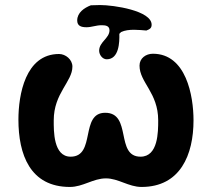

<svg xmlns="http://www.w3.org/2000/svg" viewBox="-20 -734 848 761"><path d="M53 -260C53 -122 99 7 257 7C309 7 349 -27 400 -27C449 -27 490 7 541 7C695 7 747 -121 747 -257C747 -354 718 -521 586 -521C558 -521 533 -503 533 -474C533 -407 607 -367 607 -257C607 -211 607 -113 537 -113C436 -113 504 -287 397 -287C296 -287 361 -113 260 -113C191 -113 193 -216 193 -257C193 -365 267 -410 267 -470C267 -498 240 -520 214 -520C80 -520 53 -357 53 -260ZM373 -533C373 -517 386 -499 403 -499C452 -499 454 -567 453 -600L460 -607C489 -621 534 -615 560 -613C573 -618 581 -622 581 -636C581 -692 430 -714 377 -714C371 -714 345 -713 340 -713C314 -703 286 -684 286 -653C286 -631 302 -626 323 -626C343 -626 361 -634 382 -634C396 -634 414 -633 414 -614C414 -582 373 -568 373 -533Z"/></svg>

Font: Asimov Print
Style: Regular
Weight: 500
Designer: Google
Version: Version 2.000980: 2014